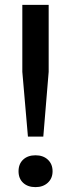

<svg xmlns="http://www.w3.org/2000/svg" viewBox="-20 -760 291 787"><path d="M94.5 -200 71.5 -465.5V-740H179.5V-465.5L157.5 -200ZM56 -58Q56 -88 75 -105.8Q94 -123.5 125.5 -123.5Q157 -123.5 176.2 -105.5Q195.5 -87.5 195.5 -58Q195.5 -29 176 -11Q156.5 7 125.5 7Q94 7 75 -10.5Q56 -28 56 -58Z"/></svg>

Font: Encode Sans Semi Condensed Medium
Style: Regular
Weight: 500
Width: 4
Designer: Multiple Designers
Foundry: Impallari Type
Version: Version 2.000